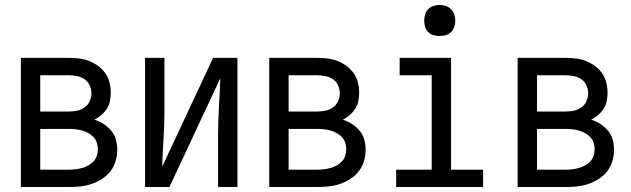

<svg xmlns="http://www.w3.org/2000/svg" viewBox="-20 -753 2540 773"><path d="M64 0V-520H257Q278 -520 298.5 -517.5Q319 -515 338.5 -507.5Q358 -500 375 -487.5Q392 -475 404 -458Q416 -441 421 -420.5Q426 -400 426 -379Q426 -362 422.5 -345.5Q419 -329 410 -315Q401 -301 388 -290Q375 -279 360 -271Q380 -265 397.5 -253.5Q415 -242 428 -226.5Q441 -211 446.5 -191Q452 -171 452 -150Q452 -127 445.5 -104.5Q439 -82 424.5 -63.5Q410 -45 390.5 -32.5Q371 -20 349 -12.5Q327 -5 303.5 -2.5Q280 0 257 0ZM142 -304H257Q274 -304 290.5 -307.5Q307 -311 320.5 -320.5Q334 -330 341 -345.5Q348 -361 348 -377Q348 -394 341 -409.5Q334 -425 320.5 -434Q307 -443 290.5 -446.5Q274 -450 257 -450H142ZM142 -70H257Q271 -70 284 -71.5Q297 -73 310 -76.5Q323 -80 335 -86.5Q347 -93 356 -102.5Q365 -112 369.5 -125Q374 -138 374 -152Q374 -165 370 -178Q366 -191 356.5 -201Q347 -211 335 -217.5Q323 -224 310.5 -227.5Q298 -231 284.5 -232.5Q271 -234 257 -234H142Z M564 0V-520H642V-312Q642 -254 638.5 -197Q635 -140 633 -82L838 -520H936V0H858V-208Q858 -266 861.5 -323Q865 -380 867 -438L662 0Z M1064 0V-520H1257Q1278 -520 1298.5 -517.5Q1319 -515 1338.5 -507.5Q1358 -500 1375 -487.5Q1392 -475 1404 -458Q1416 -441 1421 -420.5Q1426 -400 1426 -379Q1426 -362 1422.5 -345.5Q1419 -329 1410 -315Q1401 -301 1388 -290Q1375 -279 1360 -271Q1380 -265 1397.5 -253.5Q1415 -242 1428 -226.5Q1441 -211 1446.5 -191Q1452 -171 1452 -150Q1452 -127 1445.5 -104.5Q1439 -82 1424.5 -63.5Q1410 -45 1390.5 -32.5Q1371 -20 1349 -12.5Q1327 -5 1303.5 -2.5Q1280 0 1257 0ZM1142 -304H1257Q1274 -304 1290.5 -307.5Q1307 -311 1320.5 -320.5Q1334 -330 1341 -345.5Q1348 -361 1348 -377Q1348 -394 1341 -409.5Q1334 -425 1320.5 -434Q1307 -443 1290.5 -446.5Q1274 -450 1257 -450H1142ZM1142 -70H1257Q1271 -70 1284 -71.5Q1297 -73 1310 -76.5Q1323 -80 1335 -86.5Q1347 -93 1356 -102.5Q1365 -112 1369.5 -125Q1374 -138 1374 -152Q1374 -165 1370 -178Q1366 -191 1356.5 -201Q1347 -211 1335 -217.5Q1323 -224 1310.5 -227.5Q1298 -231 1284.5 -232.5Q1271 -234 1257 -234H1142Z M1575 0V-70H1718V-450H1589V-520H1796V-70H1925V0ZM1750 -608Q1737 -608 1725 -611.5Q1713 -615 1704 -624Q1695 -633 1691.5 -645Q1688 -657 1688 -670Q1688 -683 1691.5 -695Q1695 -707 1704 -716Q1713 -725 1725 -729Q1737 -733 1750 -733Q1763 -733 1775 -729Q1787 -725 1796 -716Q1805 -707 1809 -695Q1813 -683 1813 -670Q1813 -657 1809 -645Q1805 -633 1796 -624Q1787 -615 1775 -611.5Q1763 -608 1750 -608Z M2064 0V-520H2257Q2278 -520 2298.5 -517.5Q2319 -515 2338.5 -507.5Q2358 -500 2375 -487.5Q2392 -475 2404 -458Q2416 -441 2421 -420.5Q2426 -400 2426 -379Q2426 -362 2422.5 -345.5Q2419 -329 2410 -315Q2401 -301 2388 -290Q2375 -279 2360 -271Q2380 -265 2397.5 -253.5Q2415 -242 2428 -226.5Q2441 -211 2446.5 -191Q2452 -171 2452 -150Q2452 -127 2445.5 -104.5Q2439 -82 2424.5 -63.5Q2410 -45 2390.5 -32.5Q2371 -20 2349 -12.5Q2327 -5 2303.5 -2.5Q2280 0 2257 0ZM2142 -304H2257Q2274 -304 2290.5 -307.5Q2307 -311 2320.5 -320.5Q2334 -330 2341 -345.5Q2348 -361 2348 -377Q2348 -394 2341 -409.5Q2334 -425 2320.5 -434Q2307 -443 2290.5 -446.5Q2274 -450 2257 -450H2142ZM2142 -70H2257Q2271 -70 2284 -71.5Q2297 -73 2310 -76.5Q2323 -80 2335 -86.5Q2347 -93 2356 -102.5Q2365 -112 2369.5 -125Q2374 -138 2374 -152Q2374 -165 2370 -178Q2366 -191 2356.5 -201Q2347 -211 2335 -217.5Q2323 -224 2310.5 -227.5Q2298 -231 2284.5 -232.5Q2271 -234 2257 -234H2142Z"/></svg>

Font: Iosevka www.saffi
Style: Regular
Weight: 400
Monospace: yes
Designer: Belleve Invis
Foundry: Belleve Invis
Version: Version 22.0.2; ttfautohint (v1.8.3)